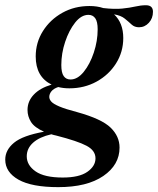

<svg xmlns="http://www.w3.org/2000/svg" viewBox="-90 -466 617 750"><path d="M137.5 265Q34 265 -17.8 235.8Q-69.5 206.5 -69.5 157.5Q-69.5 120 -35.5 91.8Q-1.5 63.5 82 48.5Q44.5 32 31 10.2Q17.5 -11.5 17.5 -36.5Q17.5 -70.5 41.8 -96.2Q66 -122 111.5 -135.5Q49.5 -166 49.5 -245.5Q49.5 -300 77.8 -344.8Q106 -389.5 153.5 -416Q201 -442.5 259.5 -442.5Q289.5 -442.5 313.5 -434.5Q357.5 -429.5 387.2 -432.5Q417 -435.5 438.5 -440.5Q460 -445.5 480 -445.5Q507.5 -445.5 507.5 -420Q507.5 -394.5 491.5 -377Q475.5 -359.5 453 -359.5Q435.5 -359.5 424 -370.2Q412.5 -381 397.5 -393.2Q382.5 -405.5 355.5 -410Q391.5 -376.5 391.5 -317.5Q391.5 -263 363.2 -218.2Q335 -173.5 287.2 -147.2Q239.5 -121 181 -121Q157.5 -121 137.5 -126Q119.5 -120 111 -109.5Q102.5 -99 102.5 -87.5Q102.5 -78 110.5 -69Q118.5 -60 142 -50Q165.5 -40 211.5 -28Q307 -1.5 342 32.5Q377 66.5 377 110.5Q377 178 313.5 221.5Q250 265 137.5 265ZM185.5 -155.5Q213 -155.5 237.2 -185.5Q261.5 -215.5 276.5 -260.8Q291.5 -306 291.5 -351.5Q291.5 -381.5 282 -394.8Q272.5 -408 255.5 -408Q227.5 -408 203.5 -377.8Q179.5 -347.5 164.5 -302.5Q149.5 -257.5 149.5 -212Q149.5 -182 158.8 -168.8Q168 -155.5 185.5 -155.5ZM14.5 144.5Q14.5 179.5 49 203.5Q83.5 227.5 155 227.5Q219.5 227.5 251.2 205.2Q283 183 283 152.5Q283 122 248.2 103.5Q213.5 85 129.5 63.5Q119.5 61.5 110.5 58.5Q64.5 69 39.5 91.2Q14.5 113.5 14.5 144.5Z"/></svg>

Font: Newsreader 16pt SemiBold
Style: Italic
Weight: 600
Italic angle: -17°
Designer: Hugues Gentile
Foundry: Production Type
Version: Version 1.003; ttfautohint (v1.8.3)